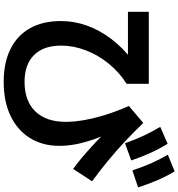

<svg xmlns="http://www.w3.org/2000/svg" viewBox="17 -912 966 1040"><g transform="rotate(90 500.0 -392.0)"><path d="M423 71Q320 71 246 34.5Q172 -2 133 -71.5Q94 -141 94 -239Q94 -311 118.5 -379.5Q143 -448 190 -510.5Q237 -573 305 -625L327 -602H44V-715H434V-595Q371 -555 324.5 -497.5Q278 -440 252.5 -373.5Q227 -307 227 -240Q227 -145 278 -93.5Q329 -42 423 -42Q527 -42 583.5 -100.5Q640 -159 640 -265Q640 -312 630 -367.5Q620 -423 601 -483.5Q582 -544 554 -607L646 -685Q690 -639 742.5 -589.5Q795 -540 851.5 -493.5Q908 -447 962 -408L895 -305Q866 -326 835 -352Q804 -378 766.5 -412.5Q729 -447 682 -493L693 -515Q719 -462 736 -413Q753 -364 761.5 -319Q770 -274 770 -231Q770 -139 727.5 -71Q685 -3 607.5 34Q530 71 423 71ZM756 -586Q736 -642 715 -687Q694 -732 667 -777L759 -817Q787 -771 808.5 -723.5Q830 -676 849 -620ZM903 -626Q884 -683 864 -728.5Q844 -774 818 -818L908 -855Q936 -809 956.5 -761Q977 -713 995 -657Z"/></g></svg>

Font: M PLUS 1 Code
Style: Bold
Weight: 700
Designer: Coji Morishita
Foundry: UNDERFOREST DESIGN
Version: Version 1.002